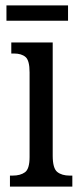

<svg xmlns="http://www.w3.org/2000/svg" viewBox="-20 -694 300 714"><path d="M17 0V-41H27Q56 -41 73 -53.5Q90 -66 90 -110V-425Q90 -469 75 -482Q60 -495 32 -495H22V-536H176V-115Q176 -68 193 -54.5Q210 -41 239 -41H249V0ZM4 -617V-674H233V-617Z"/></svg>

Font: Noto Serif Bengali ExtraCondensed
Style: Regular
Weight: 400
Width: 2
Designer: Juan Bruce, Universal Thirst, Indian Type Foundry and the Monotype Design Team.
Foundry: Monotype Imaging Inc.
Version: Version 2.003; ttfautohint (v1.8.4.7-5d5b)